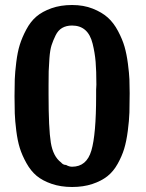

<svg xmlns="http://www.w3.org/2000/svg" viewBox="-20 -727 585 767"><path d="M38 -343Q38 -382 39 -410Q40 -438 45 -478.5Q50 -519 59 -548Q68 -577 85 -609Q102 -641 125.5 -661Q149 -681 185.5 -694Q222 -707 268 -707Q314 -707 350.5 -692.5Q387 -678 410.5 -657Q434 -636 451.5 -603Q469 -570 477.5 -540.5Q486 -511 491 -472.5Q496 -434 497 -410Q498 -386 498 -355Q498 -310 497 -278Q496 -246 490.5 -204Q485 -162 476 -132.5Q467 -103 450 -72.5Q433 -42 409 -23Q385 -4 349 8Q313 20 268 20Q223 20 186.5 7.5Q150 -5 126.5 -24.5Q103 -44 85.5 -75.5Q68 -107 59 -136Q50 -165 45 -205Q40 -245 39 -274Q38 -303 38 -343ZM174 -349Q174 -213 183 -157.5Q192 -102 224 -78Q232 -68 244 -68Q256 -61 268 -61Q326 -61 345 -125.5Q364 -190 364 -344V-369Q364 -372 364.5 -378.5Q365 -385 365 -389Q365 -444 362 -480Q359 -516 350 -552.5Q341 -589 320.5 -607Q300 -625 268 -625Q245 -625 228.5 -615.5Q212 -606 202 -585.5Q192 -565 186 -546.5Q180 -528 177.5 -495Q175 -462 174.5 -442.5Q174 -423 174 -387Z"/></svg>

Font: Coval
Style: ExtraBold
Weight: 800
Foundry: Context Ltd
Version: Version 001.000